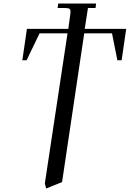

<svg xmlns="http://www.w3.org/2000/svg" viewBox="-20 -865 732 1083"><path d="M106 -524.9 131.8 -702.1H365.2L376 -779.8Q377.9 -793.5 377.9 -798.8Q377.9 -811.5 371.3 -815.7Q364.7 -819.8 346.2 -819.8H305.2L308.1 -845.2H522L519 -819.8H476.1L458 -702.1H691.9L666 -524.9H642.1L611.8 -676.8H455.1L330.1 162.1L240.2 198.2L232.9 169.9L360.8 -676.8H203.1L129.9 -524.9Z"/></svg>

Font: Dihjauti
Style: Bold Italic
Weight: 700
Italic angle: -9°
Designer: T. Christopher White
Version: Version 3.0.0